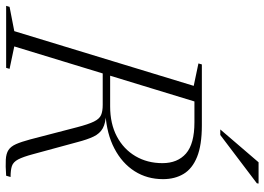

<svg xmlns="http://www.w3.org/2000/svg" viewBox="-176 -778 925 672"><g transform="rotate(90 287.0 -441.5)"><path d="M323 -364Q383.5 -364 428 -387.5Q472.5 -411 497 -452.5Q521.5 -494 521.5 -547Q521.5 -600 487.8 -629.5Q454 -659 378.5 -659H259.5L263 -685H389.5Q458.5 -685 499.8 -668.2Q541 -651.5 559.2 -621Q577.5 -590.5 577.5 -549Q577.5 -493.5 549.8 -449.8Q522 -406 470.5 -379Q419 -352 348.5 -347.5V-349.5Q381 -348.5 399.5 -338.2Q418 -328 428.5 -306Q439 -284 448 -249L490 -94.5Q499.5 -59 508.5 -42Q517.5 -25 531.5 -20.2Q545.5 -15.5 570 -15.5L565.5 0Q530.5 2.5 509.2 1.2Q488 0 475.5 -8.2Q463 -16.5 455 -34.5Q447 -52.5 438.5 -84L396 -247.5Q385.5 -288 376 -307.2Q366.5 -326.5 353.2 -332.2Q340 -338 317.5 -338H165.5L172 -364ZM113 -28.5 191.5 -12 188 0H-29L-25.5 -12L59.5 -28.5L251 -656.5L172.5 -673L176 -685H313.5ZM403.5 -749.5 518.5 -883.5H593L592 -877.5L423 -749.5Z"/></g></svg>

Font: Newsreader 36pt Light
Style: Italic
Weight: 300
Italic angle: -17°
Designer: Hugues Gentile
Foundry: Production Type
Version: Version 1.003